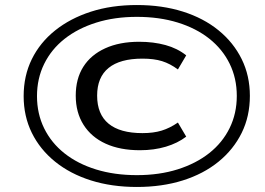

<svg xmlns="http://www.w3.org/2000/svg" viewBox="-20 -734 1054 763"><path d="M524 9Q424 9 341.5 -17Q259 -43 199 -91.5Q139 -140 106.5 -206Q74 -272 74 -352Q74 -433 106.5 -499Q139 -565 199 -613Q259 -661 341 -687.5Q423 -714 524 -714Q624 -714 706.5 -688Q789 -662 848.5 -613.5Q908 -565 940.5 -499Q973 -433 973 -353Q973 -272 940.5 -206Q908 -140 848.5 -91.5Q789 -43 706.5 -17Q624 9 524 9ZM536 -137Q457 -137 400 -163Q343 -189 312 -238Q281 -287 281 -354Q281 -421 311 -468.5Q341 -516 398 -542Q455 -568 533 -568Q590 -568 637.5 -555Q685 -542 720 -514L687 -458Q656 -481 624 -491Q592 -501 546 -501Q457 -501 411.5 -464Q366 -427 366 -354Q366 -280 411.5 -242.5Q457 -205 546 -205Q590 -205 622.5 -215Q655 -225 687 -247L720 -191Q686 -165 639 -151Q592 -137 536 -137ZM524 -38Q613 -38 686 -61Q759 -84 811.5 -125.5Q864 -167 892.5 -225Q921 -283 921 -353Q921 -423 892.5 -481Q864 -539 811.5 -580.5Q759 -622 686 -644.5Q613 -667 524 -667Q435 -667 362 -644Q289 -621 236.5 -579.5Q184 -538 155.5 -480Q127 -422 127 -352Q127 -282 155.5 -224Q184 -166 236.5 -124.5Q289 -83 362 -60.5Q435 -38 524 -38Z"/></svg>

Font: Nunito Sans 7pt Expanded
Style: Italic
Weight: 400
Width: 7
Italic angle: -9°
Designer: Vernon Adams
Foundry: Vernon Adams
Version: Version 3.101;gftools[0.9.27]